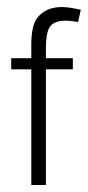

<svg xmlns="http://www.w3.org/2000/svg" viewBox="-20 -631 252 551"><path d="M211.9 -603 204.1 -567.9Q180.2 -571.8 168.9 -571.8Q132.8 -571.8 121.1 -550.8Q112.3 -534.7 111.8 -496.1V-463.9H189V-432.1H111.8V-100.1H69.8V-432.1H12.2V-463.9H69.8V-502Q69.8 -557.1 85.9 -578.1Q109.9 -611.3 159.2 -610.8Q176.8 -610.8 211.9 -603Z"/></svg>

Font: Kikakui Sans Pro
Style: Regular
Weight: 400
Version: 0.2